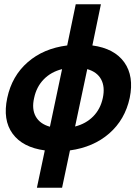

<svg xmlns="http://www.w3.org/2000/svg" viewBox="-20 -730 640 900"><path d="M153 150 190 -25Q86 -39 39 -103.5Q-8 -168 14 -271Q36 -374 110 -438.5Q184 -503 295 -517L335 -710H453L413 -517Q516 -503 562.5 -438Q609 -373 588 -271Q566 -169 492 -104.5Q418 -40 308 -25L271 150ZM140 -271Q128 -219 147.5 -184Q167 -149 214 -136L271 -406Q219 -393 185 -358Q151 -323 140 -271ZM462 -271Q473 -323 454 -358Q435 -393 389 -406L332 -137Q383 -150 417 -184.5Q451 -219 462 -271Z"/></svg>

Font: Geist Mono
Style: Bold Italic
Weight: 700
Italic angle: -12°
Monospace: yes
Designer: Basement.studio, Andrés Briganti, Mateo Zaragoza
Foundry: Basement.studio, Vercel, Andrés Briganti, Guido Ferreyra, Mateo Zaragoza
Version: Version 1.500; ttfautohint (v1.8.4.7-5d5b)